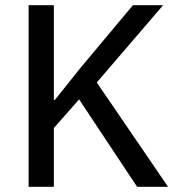

<svg xmlns="http://www.w3.org/2000/svg" viewBox="-20 -718 686 738"><path d="M284 -336 187 -226V0H90V-698H187V-334H191L290 -458L491 -698H607L352 -401L626 0H507Z"/></svg>

Font: IBM Plex Sans Thai Looped Text
Style: Regular
Weight: 450
Designer: Mike Abbink, Paul van der Laan, Pieter van Rosmalen, Ben Mitchell, Mark Frömberg
Foundry: Bold Monday
Version: Version 1.1